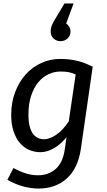

<svg xmlns="http://www.w3.org/2000/svg" viewBox="-20 -881 620 1114"><path d="M366 -85Q333 -44 293 -21Q253 2 215 2Q179 2 147.5 -12Q116 -26 93.5 -53.5Q71 -81 58 -121.5Q45 -162 45 -215Q45 -287 68 -347Q91 -407 129.5 -449.5Q168 -492 219.5 -515.5Q271 -539 328 -539Q355 -539 378.5 -536.5Q402 -534 424 -529Q446 -524 468.5 -515.5Q491 -507 518 -494L449 -16Q432 97 367 155Q302 213 204 213Q160 213 114 200.5Q68 188 23 162L58 94Q95 114 129.5 125Q164 136 201 136Q261 136 303 99.5Q345 63 356 -16ZM235 -73Q269 -73 307 -99.5Q345 -126 379 -177L419 -449Q396 -459 377.5 -462.5Q359 -466 331 -466Q295 -466 261.5 -450.5Q228 -435 202 -403.5Q176 -372 160.5 -325Q145 -278 145 -215Q145 -176 152 -148.5Q159 -121 171.5 -104.5Q184 -88 200.5 -80.5Q217 -73 235 -73ZM354 -861H407L364 -745Q375 -737 382 -724.5Q389 -712 389 -698Q389 -674 372 -658Q355 -642 331 -642Q307 -642 290.5 -658Q274 -674 274 -698Q274 -726 291 -755Z"/></svg>

Font: Yekcdsyqcyvpieeyorgstswgcgt
Style: Regular
Weight: 400
Italic angle: -8°
Designer: Carrois Corporate & Edenspiekermann
Foundry: Carrois Corporate GbR & Edenspiekermann AG
Version: Version 2.001